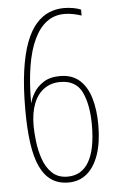

<svg xmlns="http://www.w3.org/2000/svg" viewBox="-53 -757 500 809"><g transform="rotate(-5 197.0 -353.0)"><path d="M49 -307Q49 -403 59 -473Q69 -543 87 -590.5Q105 -638 130 -666.5Q155 -695 185 -707.5Q215 -720 248 -720Q268 -720 287.5 -716.5Q307 -713 320 -707V-682Q306 -687 286.5 -691Q267 -695 248 -695Q206 -695 174 -671.5Q142 -648 120 -602Q98 -556 87 -489Q76 -422 76 -334H77Q81 -352 95 -376Q109 -400 136.5 -418Q164 -436 207 -436Q257 -436 288.5 -408.5Q320 -381 335 -331.5Q350 -282 350 -217Q350 -144 332.5 -92.5Q315 -41 282.5 -13.5Q250 14 204 14Q162 14 132.5 -6Q103 -26 84.5 -65.5Q66 -105 57.5 -165.5Q49 -226 49 -307ZM202 -11Q262 -11 292.5 -63.5Q323 -116 323 -219Q323 -305 297.5 -358Q272 -411 206 -411Q166 -411 137 -390Q108 -369 93 -330Q78 -291 78 -237Q78 -209 82.5 -170.5Q87 -132 99.5 -95.5Q112 -59 137 -35Q162 -11 202 -11Z"/></g></svg>

Font: Noto Sans Khmer ExtraCondensed Thin
Style: Regular
Weight: 250
Width: 2
Designer: Danh Hong and the Monotype Design Team
Foundry: Monotype Imaging Inc.
Version: Version 2.004